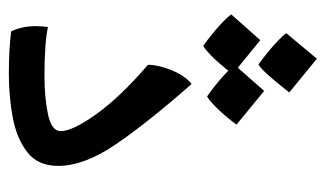

<svg xmlns="http://www.w3.org/2000/svg" viewBox="-171 -566 736 434"><g transform="rotate(90 197.0 -349.0)"><path d="M147.5 -1Q89.4 -1 50.8 -6.3Q39.1 -31.2 39.1 -61.5Q39.1 -74.2 41 -89.4Q78.1 -81.5 150.4 -81.5Q201.7 -81.5 239 -89.6Q276.4 -97.7 276.4 -118.2Q276.4 -145 237.8 -199Q199.2 -252.9 126.5 -315.4Q126.5 -338.9 138.9 -369.4Q151.4 -399.9 169.9 -414.1Q258.3 -313.5 306.6 -242.2Q355 -170.9 355 -112.3Q355 -66.9 324 -42.7Q293 -18.6 245.4 -9.8Q197.8 -1 147.5 -1ZM125.5 -565.4Q99.1 -584.5 78.9 -603Q58.6 -621.6 55.2 -628.4L112.8 -697.3L189 -634.8Q161.6 -600.1 146.2 -583.5Q130.9 -566.9 125.5 -565.4ZM83.5 -440.4Q57.1 -459.5 36.9 -478Q16.6 -496.6 12.7 -503.9L70.8 -569.3L147.5 -506.8Q122.1 -474.1 105.2 -458Q88.4 -441.9 83.5 -440.4ZM197.8 -449.2Q171.4 -467.8 150.9 -486.6Q130.4 -505.4 127.4 -512.2L185.5 -578.1L261.7 -515.6Q241.2 -487.8 222.2 -469.2Q203.1 -450.7 197.8 -449.2Z"/></g></svg>

Font: Harmattan SemiBold
Style: Regular
Weight: 600
Designer: George W. Nuss III and SIL International
Foundry: SIL International
Version: Version 4.000